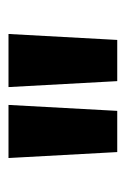

<svg xmlns="http://www.w3.org/2000/svg" viewBox="58 -814 296 452"><g transform="rotate(-90 206.0 -588.0)"><path d="M74 -460 60 -716H185L171 -460ZM241 -460 227 -716H352L338 -460Z"/></g></svg>

Font: Figtree
Style: Bold
Weight: 700
Designer: Erik Kennedy
Foundry: Erik Kennedy
Version: Version 2.001;gftools[0.9.30]